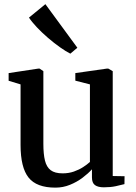

<svg xmlns="http://www.w3.org/2000/svg" viewBox="-20 -870 636 901"><path d="M467.5 9Q440 9 425.8 -1.2Q411.5 -11.5 411.5 -37.5V-75.5Q394 -56 367.5 -36Q341 -16 308.5 -2.8Q276 10.5 240 10.5Q151.5 10.5 114 -36.8Q76.5 -84 76.5 -190V-474L20.5 -491V-527L159 -548H166L183.5 -536V-195Q183.5 -147 191 -116.5Q198.5 -86 218 -71.2Q237.5 -56.5 274 -56.5Q302.5 -56.5 326.8 -65Q351 -73.5 370 -85.8Q389 -98 402 -110V-474L333.5 -491.5V-527L481 -548H488.5L509 -536V-44L564.5 -43L564 -6Q547 -1.5 523 3.8Q499 9 467.5 9ZM309.5 -618.5Q289.5 -628.5 261.5 -648.2Q233.5 -668 204.5 -693Q175.5 -718 152 -743Q128.5 -768 116 -787.5L193 -850.5L343 -646L310.5 -618.5Z"/></svg>

Font: Merriweather 60pt Medium
Style: Regular
Weight: 500
Version: Version 2.100